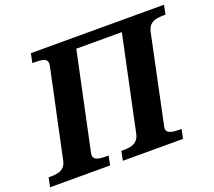

<svg xmlns="http://www.w3.org/2000/svg" viewBox="-143 -874 1153 1034"><g transform="rotate(-20 433.5 -357.0)"><path d="M-23 0 -12 -53H1Q22 -53 41 -57Q60 -61 74 -74Q88 -87 93 -113L195 -593Q198 -607 199.5 -615Q201 -623 201 -627Q201 -639 195 -646.5Q189 -654 173.5 -657.5Q158 -661 129 -661H116L127 -714H890L879 -661H866Q845 -661 825.5 -657Q806 -653 792 -640Q778 -627 772 -600L669 -110Q668 -105 666.5 -98Q665 -91 665 -87Q665 -76 671.5 -68.5Q678 -61 693.5 -57Q709 -53 737 -53H750L739 0H394L405 -53H418Q440 -53 459 -57Q478 -61 492.5 -74.5Q507 -88 512 -114L626 -653H365L250 -110Q249 -105 247.5 -98Q246 -91 246 -87Q246 -68 262.5 -60.5Q279 -53 319 -53H332L321 0Z"/></g></svg>

Font: Noto Serif
Style: Italic
Weight: 400
Italic angle: -12°
Designer: Monotype Design Team
Foundry: Monotype Imaging Inc.
Version: Version 2.013